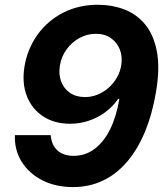

<svg xmlns="http://www.w3.org/2000/svg" viewBox="-20 -758 689 789"><path d="M279.9 10.8Q208.3 10.8 153.4 -17.4Q98.5 -45.7 68.6 -94.1Q38.8 -142.5 41.3 -202.7H188.5Q191.1 -163.2 215.5 -140.4Q240 -117.6 282.7 -117.6Q330.5 -117.6 368.5 -146Q406.6 -174.4 432.6 -226.9Q458.5 -279.4 470.5 -351.7H465.7Q443.7 -319.9 412.4 -296.8Q381.1 -273.8 344.3 -261.7Q307.5 -249.5 268 -249.5Q203.2 -249.5 156.9 -280Q110.7 -310.5 90.1 -363.8Q69.5 -417.2 80.7 -485.2Q93 -557.7 134 -615.2Q175.1 -672.7 239.7 -705.9Q304.4 -739 385.5 -738.4Q441.2 -738.1 490.7 -719.3Q540.2 -700.5 575.4 -659Q610.6 -617.4 624.2 -549Q637.9 -480.6 621.3 -381.3Q605.9 -289.5 575.8 -216.9Q545.8 -144.3 502.3 -93.4Q458.8 -42.4 402.8 -15.8Q346.9 10.8 279.9 10.8ZM329.5 -359.1Q356.1 -359.1 380.8 -369.1Q405.5 -379.2 425.8 -396.9Q446 -414.7 459.8 -438.2Q473.6 -461.7 478.1 -488.9Q484.1 -524.3 472.7 -553.9Q461.3 -583.5 435.9 -601.3Q410.4 -619.1 373.7 -619.1Q338.4 -619.1 306.9 -602Q275.3 -584.8 253.7 -555.2Q232.1 -525.6 226.1 -488.2Q220.3 -452.3 231.4 -423Q242.5 -393.6 267.7 -376.3Q293 -359.1 329.5 -359.1Z"/></svg>

Font: Adwaita Sans
Style: Italic
Weight: 400
Italic angle: -9.39999°
Designer: Rasmus Andersson
Foundry: rsms
Version: Version 4.001;git-9221beed3